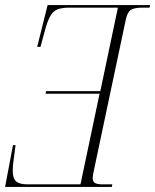

<svg xmlns="http://www.w3.org/2000/svg" viewBox="-23 -734 610 754"><path d="M-3 0 28 -164H38Q35 -137 31 -109.5Q27 -82 27 -64Q27 -34 40 -22Q53 -10 85 -10H293L368 -366H156L158 -376H371L440 -704H251Q221 -704 203.5 -697.5Q186 -691 174.5 -671Q163 -651 152 -609L136 -550H123L164 -714H567L564 -704H536Q503 -704 490 -694.5Q477 -685 471 -657L347 -71Q341 -45 341 -35Q341 -21 350 -15.5Q359 -10 381 -10H418L416 0Z"/></svg>

Font: Noto Serif Display Condensed ExtraLight
Style: Italic
Weight: 200
Width: 3
Italic angle: -12°
Designer: Monotype Design Team
Foundry: Monotype Imaging Inc.
Version: Version 2.009